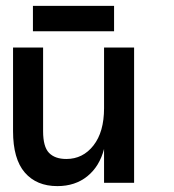

<svg xmlns="http://www.w3.org/2000/svg" viewBox="-20 -615 586 646"><path d="M23.9 -455.1H125V-173.8Q125 -121.1 145 -100.6Q165 -80.1 203.1 -80.1Q258.8 -80.1 294.4 -125.5Q330.1 -170.9 330.1 -251V-455.1H431.2V0H330.1V-113.8Q314.9 -55.2 273.9 -22Q232.9 11.2 172.9 11.2Q103 11.2 63.5 -34.4Q23.9 -80.1 23.9 -173.8ZM363.8 -509.8H90.8V-595.2H363.8Z"/></svg>

Font: Anonymous Pro
Style: Bold
Weight: 700
Monospace: yes
Designer: Mark Simonson
Version: Version 1.003